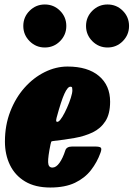

<svg xmlns="http://www.w3.org/2000/svg" viewBox="-20 -827 596 857"><path d="M2 -195Q2 -268 25.8 -329.2Q49.5 -390.5 89.5 -435.5Q129.5 -480.5 179.5 -505.2Q229.5 -530 281.5 -530Q371.5 -530 421.5 -488Q471.5 -446 471.5 -373Q471.5 -318.5 450.5 -286Q429.5 -253.5 393.8 -236.2Q358 -219 312.2 -211Q266.5 -203 217 -197.5Q210 -197 208.5 -193.8Q207 -190.5 205.5 -182.5Q194 -127 194.8 -103Q195.5 -79 214 -79Q230.5 -79 245.5 -100Q260.5 -121 271.5 -155.5Q277 -173 302.5 -173H403Q425 -173 430 -167.8Q435 -162.5 428.5 -145Q413.5 -103 386.2 -67.8Q359 -32.5 314.8 -11.2Q270.5 10 204.5 10Q137 10 92 -17Q47 -44 24.5 -90.5Q2 -137 2 -195ZM240.5 -284.5Q248 -288.5 258.5 -305.8Q269 -323 279.2 -346Q289.5 -369 296.2 -390.5Q303 -412 303 -424Q303 -431 302 -435.5Q301 -440 294 -440Q282 -440 267.5 -408.5Q253 -377 232.5 -301Q226.5 -278 240.5 -284.5ZM460 -615Q420.5 -615 392.2 -643.2Q364 -671.5 364 -711Q364 -751 392.2 -779Q420.5 -807 460 -807Q500 -807 528 -779Q556 -751 556 -711Q556 -671.5 528 -643.2Q500 -615 460 -615ZM180 -615Q140.5 -615 112.2 -643.2Q84 -671.5 84 -711Q84 -751 112.2 -779Q140.5 -807 180 -807Q220 -807 248 -779Q276 -751 276 -711Q276 -671.5 248 -643.2Q220 -615 180 -615Z"/></svg>

Font: Besley* Condensed Fatface
Style: Italic
Weight: 900
Width: 3
Italic angle: -13°
Designer: Owen Earl
Foundry: indestructible type*
Version: Version 3.000; ttfautohint (v1.8.3)